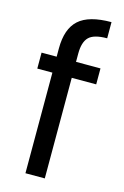

<svg xmlns="http://www.w3.org/2000/svg" viewBox="-118 -818 565 872"><g transform="rotate(15 164.5 -382.0)"><path d="M94 -473H23V-548H94V-587Q94 -679 141 -721.5Q188 -764 294 -764V-688Q232 -688 208.5 -664.5Q185 -641 185 -587V-548H300V-473H185V0H94Z"/></g></svg>

Font: Poppins
Style: Regular
Weight: 400
Designer: Ninad Kale (Devanagari), Jonny Pinhorn (Latin)
Foundry: Indian Type Foundry
Version: Version 3.002 2017